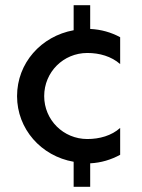

<svg xmlns="http://www.w3.org/2000/svg" viewBox="-20 -722 548 743"><path d="M318 -517C365 -517 411 -504 445 -474V-578C410 -597 371 -608 329 -610V-702H265V-605C139 -582 46 -478 46 -350C46 -223 139 -118 265 -96V1H329V-90C371 -92 410 -104 445 -123V-227C412 -197 365 -184 318 -184C225 -184 151 -258 151 -350C151 -443 225 -517 318 -517Z"/></svg>

Font: Oakes Medium
Style: Regular
Weight: 500
Designer: Samuel Oakes
Foundry: Samuel Oakes
Version: Version 1.003;PS 001.003;hotconv 1.0.88;makeotf.lib2.5.64775